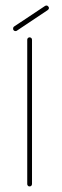

<svg xmlns="http://www.w3.org/2000/svg" viewBox="-20 -668 222 688"><path d="M146 -647.9C144 -647.9 142.1 -647.5 141.1 -646.5L30.3 -572.8C27.8 -570.8 26.9 -568.4 26.9 -565.4C26.9 -563 27.3 -561 29.3 -559.1C31.2 -557.1 33.2 -556.6 35.6 -556.6C37.6 -556.6 39.1 -557.1 40.5 -558.1L150.9 -631.8C153.8 -633.8 155.3 -636.2 155.3 -639.6C155.3 -641.6 154.3 -643.6 152.3 -645.5C150.4 -647.5 148.4 -648.4 146.5 -648.4ZM85.9 -534.2C83.5 -534.2 81.5 -533.2 80.1 -531.7C78.1 -529.8 77.6 -527.8 77.6 -525.4V-8.8C77.6 -6.3 78.1 -4.4 80.1 -2.4C81.5 -0.5 83.5 0 85.9 0C88.4 0 90.3 -0.5 92.3 -2.4C93.8 -4.4 94.7 -6.3 94.7 -8.8V-525.4C94.7 -527.8 93.8 -529.8 92.3 -531.7C90.3 -533.2 88.4 -534.2 86.4 -534.2Z"/></svg>

Font: Mill
Style: Thin
Weight: 100
Version: Version 001.000